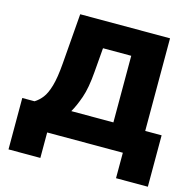

<svg xmlns="http://www.w3.org/2000/svg" viewBox="-123 -855 1157 1138"><g transform="rotate(15 455.0 -286.0)"><path d="M27.3 156.2V-159.2H102.5Q127.9 -174.8 148.7 -201.4Q169.4 -228 184.3 -279.3Q199.2 -330.6 206.1 -418.9L230.5 -727.5H781.7V-159.2H882.3V156.2H687V0H222.7V156.2ZM328.1 -159.2H586.4V-567.9H413.1L400.9 -418.9Q393.1 -319.3 372.3 -259.5Q351.6 -199.7 328.1 -159.2Z"/></g></svg>

Font: Inter Black
Style: Regular
Weight: 900
Designer: Rasmus Andersson
Foundry: rsms
Version: Version 4.000;git-a52131595